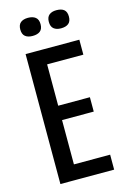

<svg xmlns="http://www.w3.org/2000/svg" viewBox="-126 -886 609 942"><g transform="rotate(-15 179.0 -414.5)"><path d="M59 0V-660H148V0ZM101 0V-76H332V0ZM101 -301V-374H309V-301ZM101 -584V-660H332V-584ZM260 -737Q237 -737 223.5 -748Q210 -759 210 -783Q210 -807 223.5 -818Q237 -829 260 -829Q286 -829 299 -818Q312 -807 312 -783Q312 -759 298.5 -748Q285 -737 260 -737ZM116 -737Q92 -737 78.5 -748Q65 -759 65 -783Q65 -807 78.5 -818Q92 -829 116 -829Q140 -829 154 -818Q168 -807 168 -783Q168 -759 154.5 -748Q141 -737 116 -737Z"/></g></svg>

Font: Bricolage Grotesque 36pt Condensed
Style: Regular
Weight: 400
Width: 3
Designer: Mathieu Triay
Foundry: Atelier Triay
Version: Version 1.001;gftools[0.9.33.dev8+g029e19f]